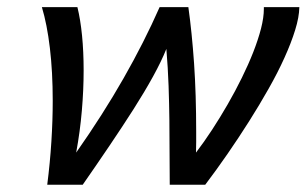

<svg xmlns="http://www.w3.org/2000/svg" viewBox="-20 -508 843 528"><path d="M498 -488.3Q507.8 -418.5 513.7 -333.5Q519.5 -248.5 519.5 -145.5V-117.2Q519.5 -103 519 -88.4Q541 -117.2 563.2 -151.1Q585.4 -185.1 606.2 -221.2Q627 -257.3 645 -293.9Q663.1 -330.6 676.5 -364.7Q689.9 -398.9 697.8 -429.4Q705.6 -460 705.6 -483.4V-488.3H803.2Q802.7 -460.9 791.7 -425.5Q780.8 -390.1 762.2 -349.1Q743.7 -308.1 718.5 -263.7Q693.4 -219.2 664.8 -174.1Q636.2 -128.9 605.5 -84.5Q574.7 -40 544.4 0H446.8Q446.3 -42.5 446.3 -86.7Q446.3 -130.9 445.8 -177Q445.3 -223.1 443.6 -272Q441.9 -320.8 437.5 -373.5Q424.3 -340.3 401.1 -298.1Q377.9 -255.9 347.4 -208Q316.9 -160.2 281.2 -107.4Q245.6 -54.7 207.5 0H109.9Q117.7 -61 121.3 -118.9Q125 -176.8 125 -230.5Q125 -310.1 117.2 -375.7Q109.4 -441.4 95.2 -488.3H192.9Q201.2 -454.6 205.6 -410.4Q210 -366.2 210 -314.5Q210 -261.2 205.1 -203.9Q200.2 -146.5 189.5 -88.4Q263.2 -193.4 319.8 -292.7Q376.5 -392.1 418.9 -488.3Z"/></svg>

Font: Andika New Basic
Style: Italic
Weight: 400
Italic angle: -14°
Designer: Victor Gaultney, Annie Olsen, Julie Remington, Don Collingsworth, Eric Hays
Foundry: SIL International
Version: Version 5.500